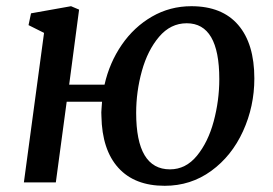

<svg xmlns="http://www.w3.org/2000/svg" viewBox="-20 -588 879 619"><path d="M597 -568Q696 -568 748 -507.5Q800 -447 800 -335Q800 -245 763.5 -165Q727 -85 661 -37Q595 11 511 11Q414 11 361.5 -47Q309 -105 307 -213Q306 -225 307.5 -240Q309 -255 309 -260H195L160 0H57L122 -482L72 -507L80 -545L209 -568L235 -557L203 -315H317Q333 -386 372.5 -443.5Q412 -501 470 -534.5Q528 -568 597 -568ZM419 -224Q419 -42 528 -42Q579 -42 615 -86Q651 -130 669 -197Q687 -264 687 -333Q687 -513 582 -513Q530 -513 493 -469.5Q456 -426 437.5 -359.5Q419 -293 419 -224Z"/></svg>

Font: Koeln Type Serif
Style: Italic
Weight: 400
Italic angle: -8°
Designer: Eben Sorkin
Foundry: Eben Sorkin
Version: Version 2.002